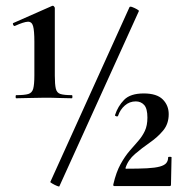

<svg xmlns="http://www.w3.org/2000/svg" viewBox="-20 -655 652 676"><path d="M37 -309Q35 -309 35 -314.5Q35 -320 37 -320Q66 -320 79.5 -324Q93 -328 97 -343Q101 -358 101 -389V-508Q101 -547 96.5 -563Q92 -579 78 -578.5Q64 -578 33 -564Q29 -562 26.5 -567.5Q24 -573 27 -574L163 -634Q167 -636 170 -632.5Q173 -629 173 -627V-389Q173 -358 176.5 -343Q180 -328 193 -324Q206 -320 233 -320Q235 -320 235 -314.5Q235 -309 233 -309Q213 -309 189 -310Q165 -311 138 -311Q110 -311 83.5 -310Q57 -309 37 -309ZM189 1Q189 3 180.5 -0.5Q172 -4 164.5 -8.5Q157 -13 157 -14L436 -630Q438 -633 446 -630Q454 -627 462 -622.5Q470 -618 469 -616ZM379 -6Q389 -49 404.5 -77Q420 -105 436.5 -124Q453 -143 467 -159Q481 -175 490 -194Q499 -213 499 -241Q499 -273 487.5 -285.5Q476 -298 458 -298Q436 -298 419.5 -283.5Q403 -269 396 -248Q395 -244 389.5 -245.5Q384 -247 385 -250Q395 -281 417 -303.5Q439 -326 486 -326Q532 -326 553 -305Q574 -284 574 -253Q574 -219 554.5 -195.5Q535 -172 507.5 -153Q480 -134 455.5 -113Q431 -92 422 -64Q421 -61 424 -61Q469 -61 497.5 -62.5Q526 -64 542.5 -68.5Q559 -73 565.5 -81Q572 -89 572 -101Q572 -103 578 -103Q584 -103 584 -101L582 -5Q582 0 578 0Q537 0 483 0Q429 0 382 0Q378 0 379 -6Z"/></svg>

Font: Cormorant
Style: Bold
Weight: 700
Designer: Christian Thalmann (Catharsis Fonts)
Foundry: Catharsis Fonts
Version: Version 4.000